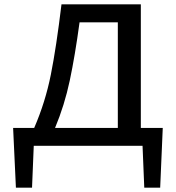

<svg xmlns="http://www.w3.org/2000/svg" viewBox="-20 -678 820 893"><path d="M725 195H651L643 0H137L129 195H54L41 -83H139Q191 -203 216.5 -331Q242 -459 266 -658H635V-83H737ZM528 -83V-574H350Q329 -419 304.5 -303.5Q280 -188 236 -83Z"/></svg>

Font: Ysabeau Semibold
Style: Regular
Weight: 600
Designer: Christian Thalmann (Catharsis Fonts)
Version: Version 0.003